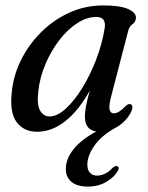

<svg xmlns="http://www.w3.org/2000/svg" viewBox="-20 -477 545 709"><path d="M391.5 -125Q381.5 -87.5 384.5 -73Q387.5 -58.5 401 -58.5Q418.5 -58.5 443.5 -85Q455 -95.5 462.5 -92Q474.5 -87.5 464 -63Q446 -29 413.5 -9L412.5 -8.5Q408 -6 403.5 -3.5Q354.5 24 328.5 61.2Q302.5 98.5 302.5 131Q302.5 151 312.5 161.2Q322.5 171.5 338.5 171.5Q353 171.5 368 164.2Q383 157 394.5 144Q404.5 134.5 412 136.5Q416.5 137.5 418 142.5Q419.5 147.5 413.5 156.5Q401.5 177.5 372.2 194.8Q343 212 305 212Q264.5 212 243.8 194.5Q223 177 223 146.5Q223 110.5 250.8 75Q278.5 39.5 335.5 8.5Q293.5 2.5 293.5 -46Q293.5 -61.5 297.2 -83Q301 -104.5 311.5 -142.5Q270.5 -68.5 221 -29.5Q171.5 9.5 117 9.5Q68 9.5 41.5 -26Q15 -61.5 23.5 -136.5Q29 -197 57 -254Q85 -311 130.8 -357Q176.5 -403 235.5 -430Q294.5 -457 361.5 -457Q422.5 -457 452.8 -443.8Q483 -430.5 482 -410.5Q480.5 -395 469.2 -387.5Q458 -380 453.5 -363.5ZM121.5 -140.5Q115.5 -90.5 128 -68.8Q140.5 -47 163.5 -47Q191 -47 222.5 -75.5Q254 -104 283.2 -151.2Q312.5 -198.5 334.8 -256.2Q357 -314 366.5 -372.5Q373 -414.5 336 -414.5Q300.5 -414.5 264.8 -391.2Q229 -368 198.8 -328.5Q168.5 -289 147.8 -240.2Q127 -191.5 121.5 -140.5Z"/></svg>

Font: Fraunces 72pt S050
Style: Italic
Weight: 400
Italic angle: -16°
Version: Version 1.000; ttfautohint (v1.8.3)